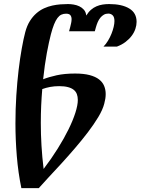

<svg xmlns="http://www.w3.org/2000/svg" viewBox="-20 -747 707 965"><path d="M235.8 -574.7Q226.1 -537.6 215.3 -480Q204.6 -422.4 196.8 -348.6Q225.1 -359.9 264.9 -368.7Q304.7 -377.4 357.4 -377.4Q400.9 -377.4 430.4 -369.6Q460 -361.8 477.8 -347.9Q495.6 -334 503.4 -315.2Q511.2 -296.4 511.2 -274.4Q511.2 -262.7 509.3 -250.5Q507.3 -238.3 503.9 -225.6Q496.1 -195.3 473.9 -158.4Q451.7 -121.6 421.4 -81.8Q391.1 -42 356.2 -1.5Q321.3 39.1 287.4 76.2Q253.4 113.3 223.6 145Q193.8 176.8 174.8 198.7H87.4Q71.3 120.6 64.5 37.8Q57.6 -44.9 57.6 -127Q57.6 -198.7 62 -267.1Q66.4 -335.4 73.5 -395Q80.6 -454.6 89.4 -503.4Q98.1 -552.2 106.9 -585.4Q115.7 -618.2 130.1 -641.1Q144.5 -664.1 162.6 -679.9Q180.7 -695.8 201.2 -705.1Q221.7 -714.4 242.7 -719Q263.7 -723.6 283.9 -725.1Q304.2 -726.6 321.8 -726.6Q335 -726.6 350.1 -724.1Q365.2 -721.7 378.7 -715.3Q392.1 -709 401.9 -697.8Q411.6 -686.5 413.6 -668.9Q424.3 -686.5 437.3 -697.8Q450.2 -709 465.1 -715.3Q480 -721.7 495.8 -724.1Q511.7 -726.6 528.3 -726.6Q592.8 -726.6 629.6 -704.3Q666.5 -682.1 666.5 -637.2Q666.5 -620.1 660.4 -601.8Q654.3 -583.5 641.8 -566.9Q629.4 -550.3 610.8 -536.1Q592.3 -522 567.4 -512.7H500Q512.7 -525.4 522.9 -542.5Q533.2 -559.6 540.3 -577.4Q547.4 -595.2 551.3 -611.8Q555.2 -628.4 555.2 -641.1Q555.2 -661.6 546.1 -670.2Q537.1 -678.7 524.4 -678.7Q511.7 -678.7 502 -673.1Q492.2 -667.5 484.4 -658Q476.6 -648.4 471.2 -636Q465.8 -623.5 461.9 -609.4L456.5 -589.8H327.1L332.5 -609.4Q335.4 -620.6 337.6 -631.1Q339.8 -641.6 339.8 -650.4Q339.8 -663.1 333.7 -670.7Q327.6 -678.2 312 -678.2Q298.8 -678.2 288.3 -673.3Q277.8 -668.5 268.8 -656.5Q259.8 -644.5 251.7 -624.5Q243.7 -604.5 235.8 -574.7ZM277.3 -314Q253.4 -314 232.4 -310.1Q211.4 -306.2 192.4 -299.3Q189 -259.3 187 -216.8Q185.1 -174.3 185.1 -128.4Q185.1 -73.2 188.5 -15.4Q191.9 42.5 199.2 102.1Q238.3 50.8 270 0Q301.8 -50.8 324.2 -96.4Q346.7 -142.1 358.9 -180.4Q371.1 -218.8 371.1 -244.6Q371.1 -261.2 366.2 -274.2Q361.3 -287.1 350.1 -295.9Q338.9 -304.7 321 -309.3Q303.2 -314 277.3 -314Z"/></svg>

Font: Arian AMU Serif
Style: Bold Italic
Weight: 700
Italic angle: -15°
Designer: Ruben Hakobyan (Tarumian)
Foundry: Ruben Hakobyan (Tarumian)
Version: Version 1.002